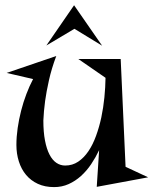

<svg xmlns="http://www.w3.org/2000/svg" viewBox="-20 -705 597 748"><path d="M450.2 -475.1 469.2 -55.2 557.1 -14.2 356.9 22.9 366.2 -120.1Q352.5 -91.3 335 -65.2Q317.4 -39.1 295.4 -19.3Q273.4 0.5 247.3 12.2Q221.2 23.9 190.9 23.9Q154.8 23.9 127.4 11.2Q100.1 -1.5 81.5 -23.7Q63 -45.9 53.5 -75.9Q43.9 -106 43.9 -140.1Q43.9 -171.9 48.8 -206.1Q53.7 -240.2 62.3 -273.7Q70.8 -307.1 82.8 -338.6Q94.7 -370.1 108.9 -397L5.9 -420.9L199.2 -486.8Q180.7 -437.5 170.7 -392.3Q160.6 -347.2 155.8 -312Q150.4 -271 148.9 -235.8Q148.9 -190.4 155.3 -157.5Q161.6 -124.5 172.9 -102.8Q184.1 -81.1 199.7 -70.6Q215.3 -60.1 233.9 -60.1Q262.2 -60.1 284.7 -75.2Q307.1 -90.3 324.5 -116Q341.8 -141.6 354.2 -175.8Q366.7 -210 374.8 -248Q382.8 -286.1 386.7 -325.7Q390.6 -365.2 391.1 -401.9L285.2 -475.1ZM377.9 -526.9 270 -592.8 160.6 -527.8 268.6 -684.6Z"/></svg>

Font: Risque
Style: Regular
Weight: 400
Designer: Astigmatic (AOETI)
Foundry: Astigmatic (AOETI)
Version: Version 1.000